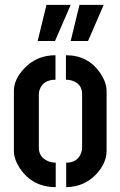

<svg xmlns="http://www.w3.org/2000/svg" viewBox="-20 -768 495 789"><path d="M270.5 -599.6 306.6 -748H406.2L341.8 -599.6ZM134.8 -599.6 170.9 -748H270.5L206.1 -599.6ZM37.1 -147.5V-394.5Q37.1 -442.4 80.1 -487.3Q130.9 -541 208 -541V-440.4Q157.2 -440.4 142.6 -398.4Q139.6 -389.6 139.6 -380.9V-161.1Q139.6 -124 173.8 -107.4Q189.5 -99.6 209 -99.6V1Q114.3 1 62.5 -75.2Q37.1 -113.3 37.1 -147.5ZM252 1V-99.6Q298.8 -99.6 313.5 -139.6Q317.4 -150.4 317.4 -159.2V-380.9Q317.4 -421.9 279.3 -435.5Q266.6 -440.4 251 -440.4V-541Q342.8 -541 392.6 -466.8Q418 -428.7 418 -394.5V-147.5Q418 -99.6 377 -53.7Q327.1 0 252 1Z"/></svg>

Font: Post No Bills Colombo
Style: Bold
Weight: 700
Designer: Kosala Senevirathne, Siva Puranthara, Lasantha Premarathna, Tharique Azeez
Foundry: Mooniak
Version: Version 1.220 ; ttfautohint (v1.6)